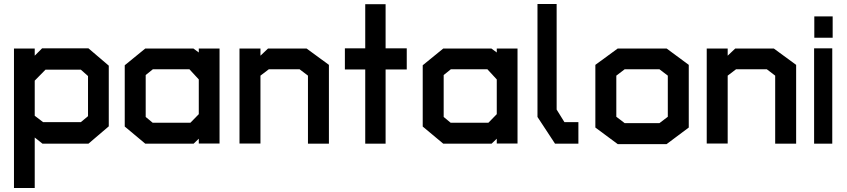

<svg xmlns="http://www.w3.org/2000/svg" viewBox="-20 -720 4242 962"><path d="M423 0H193L154 -31V222H50V-477H154V-441L191 -478H423L525 -391V-87ZM421 -339 385 -371H208L154 -316V-140L196 -108H385L421 -138Z M976 -1V-25L950 0H708L605 -86V-393L708 -477H949L976 -457V-477H1080V-1ZM976 -322 929 -373H746L710 -344V-134L745 -105H934L976 -148Z M1523 0V-341L1481 -373H1327L1285 -341V-1H1180V-477H1285V-441L1323 -477H1516L1628 -395V0Z M1912 -372V0H1810V-372H1708V-478H1810V-699H1912V-478H2018V-372Z M2469 -1V-25L2443 0H2201L2098 -86V-393L2201 -477H2442L2469 -457V-477H2573V-1ZM2469 -322 2422 -373H2239L2203 -344V-134L2238 -105H2427L2469 -148Z M2761 0 2673 -134V-700H2769V-171L2808 -108H2878V0Z M3320 2H3075L2963 -81V-395L3075 -477H3320L3431 -395V-81ZM3326 -341 3284 -373H3110L3068 -341V-135L3110 -103H3284L3326 -135Z M3864 0V-341L3822 -373H3668L3626 -341V-1H3521V-477H3626V-441L3664 -477H3857L3969 -395V0Z M4060 -531V-638H4152V-531ZM4059 0V-478H4150V0Z"/></svg>

Font: Turret Road ExtraBold
Style: Regular
Weight: 800
Designer: Noponies
Foundry: Noponies
Version: Version 1.001; ttfautohint (v1.8)